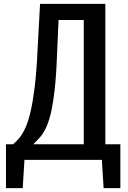

<svg xmlns="http://www.w3.org/2000/svg" viewBox="-20 -830 667 997"><path d="M11 147V-81H48Q65 -95 81.5 -115Q98 -135 112.5 -167.5Q127 -200 139 -251.5Q151 -303 160.5 -381Q170 -459 175 -570L188 -810H527V-81H605V147H518L509 0H107L98 147ZM153 -81H415V-726H284L276 -543Q272 -435 263.5 -361.5Q255 -288 243.5 -240.5Q232 -193 217.5 -163.5Q203 -134 186.5 -116Q170 -98 153 -81Z"/></svg>

Font: Oswald
Style: Regular
Weight: 400
Designer: Vernon Adams
Foundry: Vernon Adams
Version: Version 4.103; ttfautohint (v1.8.3)